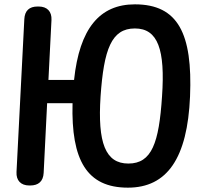

<svg xmlns="http://www.w3.org/2000/svg" viewBox="-20 -816 936 884"><path d="M181 -20 197 -341H314C307 -78 380 48 569 48C749 48 843 -87 855 -372C867 -661 800 -796 601 -796C439 -796 346 -685 321 -448H203L217 -724C219 -763 197 -786 158 -786H153C115 -786 94 -767 92 -728L56 -24C54 15 76 38 115 38H119C157 38 179 19 181 -20ZM443 -372C458 -589 493 -685 601 -685C707 -685 741 -588 726 -372C712 -158 679 -63 571 -63C465 -63 429 -159 443 -372Z"/></svg>

Font: 寒蝉团圆体 Round
Style: Regular
Weight: 500
Designer: 寒蝉字型
Version: Version 2.700;Glyphs 3.1.1 (3135)